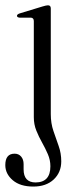

<svg xmlns="http://www.w3.org/2000/svg" viewBox="-29 -474 296 724"><path d="M162.5 -43.5Q162.5 -9 172.5 20Q182.5 49 192.2 76.5Q202 104 202 134.5Q202 176 173.5 202.8Q145 229.5 96.5 229.5Q47 229.5 19 205.5Q-9 181.5 -9 148.5Q-9 105.5 26 105.5Q41.5 105.5 50.8 116.5Q60 127.5 60 145V164.5Q60 214 105.5 214Q161 213.5 161 153Q161 129.5 151.5 107.5Q142 85.5 129.8 63.8Q117.5 42 108 18.5Q98.5 -5 98.5 -32V-394.5Q98.5 -406.5 87.5 -407.5H44.5Q35 -408.5 35 -414.5Q35 -420 45.5 -423.5L131 -449.5Q145.5 -454 152 -454Q162.5 -454 162.5 -442Z"/></svg>

Font: Fraunces 72pt S000 Light
Style: Regular
Weight: 300
Version: Version 1.000; ttfautohint (v1.8.3)